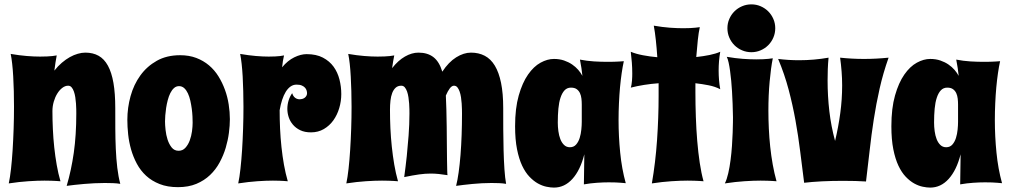

<svg xmlns="http://www.w3.org/2000/svg" viewBox="-20 -829 4612 876"><path d="M528.8 9.8Q513.7 7.3 495.6 6.6Q477.5 5.9 458 5.9Q434.6 5.9 410.4 7.1Q386.2 8.3 363.3 10.3Q340.3 12.2 319.8 14.6Q299.3 17.1 284.2 19Q305.2 -51.8 316.7 -132.3Q328.1 -212.9 328.1 -311Q328.1 -318.4 327.9 -330.6Q327.6 -342.8 326.7 -356.9Q325.7 -371.1 323.5 -385.5Q321.3 -399.9 317.1 -411.6Q313 -423.3 306.6 -430.7Q300.3 -438 291 -438Q277.3 -438 264.4 -428.2Q251.5 -418.5 241.5 -402.3Q231.4 -386.2 225.3 -365.2Q219.2 -344.2 219.2 -321.8Q219.2 -281.2 221.2 -239.5Q223.1 -197.8 227.5 -156.7Q231.9 -115.7 238.8 -76.4Q245.6 -37.1 255.9 -2Q247.6 -2.4 236.3 -3.4Q226.6 -3.9 213.4 -4.4Q200.2 -4.9 183.1 -4.9Q151.4 -4.9 109.9 -2.2Q68.4 0.5 20 7.8Q25.9 -19.5 30.3 -59.1Q34.7 -98.6 37.6 -145Q40.5 -191.4 42.2 -241.9Q43.9 -292.5 43.9 -341.8Q43.9 -378.4 43 -413.6Q42 -448.7 40.3 -480Q38.6 -511.2 35.6 -537.6Q32.7 -564 28.8 -583Q68.4 -576.2 102.1 -573.5Q135.7 -570.8 163.1 -570.8Q180.7 -570.8 194.6 -571.5Q208.5 -572.3 218.3 -573.2Q230 -574.7 238.8 -576.2Q235.8 -561 233.2 -543.9Q230.5 -526.9 228 -506.8Q244.1 -527.3 262.2 -542.7Q280.3 -558.1 298.6 -568.4Q316.9 -578.6 335 -583.7Q353 -588.9 369.1 -588.9Q404.3 -588.9 429.9 -574.5Q455.6 -560.1 472.4 -529.3Q489.3 -498.5 497.6 -450.7Q505.9 -402.8 505.9 -335.9Q505.9 -290 506.1 -242.7Q506.3 -195.3 508.3 -149.9Q510.3 -104.5 515.1 -63.7Q520 -22.9 528.8 9.8Z M1028.8 -285.2Q1028.8 -256.8 1024.4 -222.9Q1020 -189 1009.8 -154.5Q999.5 -120.1 981.9 -87.6Q964.4 -55.2 938.2 -30.3Q912.1 -5.4 876 9.8Q839.8 24.9 792 24.9Q744.1 24.9 708.3 10.7Q672.4 -3.4 646.7 -27.1Q621.1 -50.8 604.5 -81.8Q587.9 -112.8 578.1 -147Q568.4 -181.2 564.7 -216.1Q561 -251 561 -282.2Q561 -337.4 575.7 -390.4Q590.3 -443.4 620.4 -484.9Q650.4 -526.4 695.6 -551.8Q740.7 -577.1 801.8 -577.1Q842.8 -577.1 875.5 -564.7Q908.2 -552.2 933.6 -530.8Q959 -509.3 976.8 -480.5Q994.6 -451.7 1006.3 -419.4Q1018.1 -387.2 1023.4 -352.5Q1028.8 -317.9 1028.8 -285.2ZM858.9 -269Q858.9 -280.3 858.2 -297.1Q857.4 -314 855 -332.5Q852.5 -351.1 848.4 -369.6Q844.2 -388.2 837.4 -402.8Q830.6 -417.5 820.6 -426.8Q810.5 -436 796.9 -436Q783.7 -436 773.9 -427.2Q764.2 -418.5 757.1 -404.3Q750 -390.1 745.4 -372.3Q740.7 -354.5 738 -336.7Q735.4 -318.8 734.1 -302.5Q732.9 -286.1 732.9 -274.9Q732.9 -258.8 735.4 -235.8Q737.8 -212.9 744.6 -191.9Q751.5 -170.9 763.4 -156Q775.4 -141.1 794.9 -141.1Q813.5 -141.1 825.9 -154.8Q838.4 -168.5 845.7 -188.2Q853 -208 856 -230Q858.9 -252 858.9 -269Z M1333 -442.9Q1317.9 -442.9 1305.7 -434.3Q1293.5 -425.8 1283.9 -410.4Q1274.4 -395 1267.3 -373.5Q1260.3 -352.1 1255.9 -326.2Q1255.9 -284.7 1257.8 -242.2Q1259.8 -199.7 1264.2 -158.2Q1268.6 -116.7 1275.6 -77.1Q1282.7 -37.6 1293 -2Q1285.2 -2.4 1274.9 -3.4Q1266.1 -3.9 1253.7 -4.4Q1241.2 -4.9 1225.1 -4.9Q1194.8 -4.9 1155 -2.2Q1115.2 0.5 1066.9 7.8Q1072.8 -19.5 1077.1 -59.1Q1081.5 -98.6 1084.5 -145Q1087.4 -191.4 1089.1 -241.9Q1090.8 -292.5 1090.8 -341.8Q1090.8 -378.4 1089.8 -413.6Q1088.9 -448.7 1087.2 -480Q1085.4 -511.2 1082.5 -537.6Q1079.6 -564 1075.7 -583Q1115.2 -576.2 1147.7 -573.5Q1180.2 -570.8 1206.1 -570.8Q1222.7 -570.8 1235.4 -571.5Q1248 -572.3 1257.3 -573.2Q1267.6 -574.7 1275.9 -576.2Q1270 -551.8 1267.1 -522Q1292.5 -552.7 1322.5 -567.4Q1352.5 -582 1378.9 -582Q1422.9 -582 1453.1 -566.2Q1483.4 -550.3 1502 -524.7Q1520.5 -499 1528.8 -466.3Q1537.1 -433.6 1537.1 -399.9Q1537.1 -367.2 1527.8 -335.9Q1518.6 -304.7 1501 -280Q1483.4 -255.4 1457.5 -240.2Q1431.6 -225.1 1398.9 -225.1Q1370.1 -225.1 1349.9 -234.9Q1329.6 -244.6 1316.4 -260.3Q1303.2 -275.9 1297.1 -294.7Q1291 -313.5 1291 -332Q1291 -351.6 1296.6 -370.1Q1302.2 -388.7 1313 -403.8Q1316.4 -393.1 1321.5 -387.5Q1326.7 -381.8 1332 -379.4Q1337.9 -376.5 1344.7 -376Q1362.8 -376 1371.8 -384.3Q1380.9 -392.6 1380.9 -403.8Q1380.9 -409.2 1378.9 -416Q1377 -422.9 1371.8 -428.7Q1366.7 -434.6 1357.4 -438.7Q1348.1 -442.9 1333 -442.9Z M2289.1 9.8Q2273.9 7.3 2257.1 6.6Q2240.2 5.9 2222.2 5.9Q2200.2 5.9 2178.2 7.1Q2156.2 8.3 2135.3 10.3Q2114.3 12.2 2095.2 14.6Q2076.2 17.1 2061 19Q2067.4 -5.9 2072.5 -42.2Q2077.6 -78.6 2081.1 -122.1Q2084.5 -165.5 2086.2 -213.6Q2087.9 -261.7 2087.9 -311Q2087.9 -318.4 2087.6 -330.6Q2087.4 -342.8 2086.4 -356.9Q2085.4 -371.1 2083.3 -385.5Q2081.1 -399.9 2076.9 -411.6Q2072.8 -423.3 2066.7 -430.7Q2060.5 -438 2051.3 -438Q2041.5 -438 2032.2 -425.8Q2022.9 -413.6 2014.2 -393.1Q2015.6 -365.7 2016.6 -328.4Q2017.6 -291 2018.1 -250.5Q2018.6 -210 2018.8 -170.4Q2019 -130.9 2019.5 -99.6Q2020 -68.4 2020.5 -49.1Q2021 -29.8 2022 -29.8Q2000 -33.2 1981.7 -35.2Q1963.4 -37.1 1944.8 -37.1Q1920.4 -37.1 1892.1 -33.2Q1863.8 -29.3 1824.2 -21Q1830.6 -67.4 1835.9 -116.7Q1840.3 -159.2 1844.2 -210.4Q1848.1 -261.7 1848.1 -311Q1848.1 -318.4 1847.9 -330.6Q1847.7 -342.8 1846.7 -356.9Q1845.7 -371.1 1843.5 -385.5Q1841.3 -399.9 1837.2 -411.6Q1833 -423.3 1826.7 -430.7Q1820.3 -438 1811 -438Q1795.4 -438 1785.4 -429Q1775.4 -419.9 1769.5 -404.8Q1763.7 -389.6 1761.5 -369.9Q1759.3 -350.1 1759.3 -328.1Q1759.3 -286.6 1761.2 -244.1Q1763.2 -201.7 1767.6 -159.9Q1772 -118.2 1778.8 -78.1Q1785.6 -38.1 1795.9 -2Q1787.6 -2.4 1776.4 -3.4Q1766.6 -3.9 1753.4 -4.4Q1740.2 -4.9 1723.1 -4.9Q1691.4 -4.9 1649.9 -2.2Q1608.4 0.5 1560.1 7.8Q1565.9 -19.5 1570.3 -59.1Q1574.7 -98.6 1577.6 -145Q1580.6 -191.4 1582.3 -241.9Q1584 -292.5 1584 -341.8Q1584 -378.4 1583 -413.6Q1582 -448.7 1580.3 -480Q1578.6 -511.2 1575.7 -537.6Q1572.8 -564 1568.8 -583Q1608.4 -576.2 1642.1 -573.5Q1675.8 -570.8 1703.1 -570.8Q1720.7 -570.8 1734.6 -571.5Q1748.5 -572.3 1758.3 -573.2Q1770 -574.7 1778.8 -576.2Q1775.9 -563.5 1773.7 -549.1Q1771.5 -534.7 1769 -518.1Q1796.4 -553.2 1827.6 -571Q1858.9 -588.9 1889.2 -588.9Q1931.2 -588.9 1957.8 -568.1Q1984.4 -547.4 1998 -502Q2026.9 -545.9 2061.3 -567.4Q2095.7 -588.9 2128.9 -588.9Q2164.1 -588.9 2191.7 -574.5Q2219.2 -560.1 2237.8 -529.3Q2256.3 -498.5 2266.1 -450.7Q2275.9 -402.8 2275.9 -335.9Q2275.9 -290 2276.1 -240.2Q2276.4 -190.4 2277.6 -143.8Q2278.8 -97.2 2281.5 -56.9Q2284.2 -16.6 2289.1 9.8Z M2835 6.8Q2825.7 5.9 2813.5 4.9Q2803.2 3.9 2788.8 3.4Q2774.4 2.9 2757.3 2.9Q2732.9 2.9 2703.9 4.9Q2674.8 6.8 2644 12.2L2646 -125Q2627.4 -52.2 2591.6 -12.7Q2555.7 26.9 2507.3 26.9Q2492.2 26.9 2473.1 22.9Q2454.1 19 2434.3 8.1Q2414.6 -2.9 2395.8 -22.5Q2377 -42 2362.3 -73Q2347.7 -104 2338.9 -148.2Q2330.1 -192.4 2330.1 -252.9Q2330.1 -335 2346.7 -393.3Q2363.3 -451.7 2389.2 -488.8Q2415 -525.9 2446.3 -543Q2477.5 -560.1 2507.3 -560.1Q2532.7 -560.1 2553.5 -553Q2574.2 -545.9 2590.3 -534.9Q2606.4 -523.9 2618.2 -510.3Q2629.9 -496.6 2637.2 -482.9Q2635.7 -499.5 2632.8 -518.3Q2629.9 -537.1 2626 -557.1Q2657.7 -550.8 2690.4 -548.8Q2723.1 -546.9 2751 -546.9Q2784.2 -546.9 2804.7 -548.3Q2816.4 -548.8 2826.2 -549.8Q2820.8 -525.4 2816.4 -495.1Q2812 -464.8 2808.8 -430.4Q2805.7 -396 2804 -358.2Q2802.2 -320.3 2802.2 -280.8Q2802.2 -207 2809.6 -132.8Q2816.9 -58.6 2835 6.8ZM2634.3 -272.9V-352.1Q2634.3 -365.2 2632.8 -378.9Q2631.3 -392.6 2626.2 -403.8Q2621.1 -415 2611.3 -422.1Q2601.6 -429.2 2585 -429.2Q2567.4 -429.2 2555.9 -417Q2544.4 -404.8 2537.4 -383.5Q2530.3 -362.3 2527.6 -333.3Q2524.9 -304.2 2524.9 -270Q2524.9 -250.5 2527.6 -230.5Q2530.3 -210.4 2536.6 -194.1Q2543 -177.7 2553.7 -167.5Q2564.5 -157.2 2580.1 -157.2Q2597.7 -157.2 2608.4 -169.4Q2619.1 -181.6 2624.8 -199.7Q2630.4 -217.8 2632.3 -237.5Q2634.3 -257.3 2634.3 -272.9Z M3266.1 -592.8Q3262.2 -570.8 3260.5 -549.8Q3258.8 -528.8 3258.8 -506.8Q3258.8 -485.8 3260.5 -464.6Q3262.2 -443.4 3266.1 -421.9Q3242.7 -434.1 3213.1 -439.9Q3183.6 -445.8 3152.8 -449.2V-407.2Q3152.8 -352.1 3154.8 -295.7Q3156.7 -239.3 3161.1 -186.3Q3165.5 -133.3 3172.6 -85.9Q3179.7 -38.6 3189.9 -2Q3181.6 -2.4 3170.4 -3.4Q3160.6 -3.9 3147.5 -4.4Q3134.3 -4.9 3117.2 -4.9Q3085.4 -4.9 3043.9 -2.2Q3002.4 0.5 2954.1 7.8Q2970.7 -87.4 2977.8 -190.2Q2984.9 -293 2984.9 -391.1V-449.2Q2951.7 -446.8 2919.2 -441.7Q2886.7 -436.5 2857.9 -429.2Q2859.9 -434.6 2861.3 -443.4Q2862.8 -452.1 2863.5 -461.4Q2864.3 -470.7 2864.5 -479.5Q2864.7 -488.3 2864.7 -494.1Q2864.7 -519 2862.8 -543.5Q2860.8 -567.9 2857.9 -592.8Q2881.3 -583 2913.6 -576.9Q2945.8 -570.8 2979 -567.9Q2976.1 -610.4 2972.2 -646.5Q2968.3 -682.6 2962.9 -711.9Q3002.4 -705.1 3036.1 -702.6Q3069.8 -700.2 3097.2 -700.2Q3114.7 -700.2 3128.7 -700.9Q3142.6 -701.7 3152.3 -702.6Q3164.1 -703.6 3172.9 -705.1Q3167.5 -681.6 3163.8 -646.7Q3160.2 -611.8 3156.7 -568.8Q3189 -572.3 3217.5 -578.1Q3246.1 -584 3266.1 -592.8Z M3522.9 -2Q3514.6 -2.4 3503.4 -3.4Q3493.7 -3.9 3480.5 -4.4Q3467.3 -4.9 3450.2 -4.9Q3418.5 -4.9 3377 -2.2Q3335.4 0.5 3287.1 7.8Q3296.4 -10.7 3302.7 -38.8Q3309.1 -66.9 3313.2 -98.9Q3317.4 -130.9 3319.6 -163.6Q3321.8 -196.3 3322.8 -223.6Q3323.7 -251 3324 -270Q3324.2 -289.1 3324.2 -293.9Q3323.2 -357.4 3319.8 -412.6Q3318.4 -436 3316.2 -460Q3314 -483.9 3311 -505.1Q3308.1 -526.4 3304.4 -543.2Q3300.8 -560.1 3295.9 -569.8Q3335.4 -563 3369.1 -560.5Q3402.8 -558.1 3430.2 -558.1Q3447.8 -558.1 3461.7 -558.8Q3475.6 -559.6 3485.4 -560.5Q3497.1 -561.5 3505.9 -563Q3497.1 -519 3491.5 -457Q3485.8 -395 3485.8 -324.2Q3485.8 -283.7 3487.8 -242.2Q3489.7 -200.7 3494.1 -159.4Q3498.5 -118.2 3505.6 -78.4Q3512.7 -38.6 3522.9 -2ZM3298.8 -700.2Q3298.8 -722.7 3307.4 -742.4Q3315.9 -762.2 3330.8 -777.1Q3345.7 -792 3365.7 -800.5Q3385.7 -809.1 3408.2 -809.1Q3430.7 -809.1 3450.4 -800.5Q3470.2 -792 3485.1 -777.1Q3500 -762.2 3508.5 -742.4Q3517.1 -722.7 3517.1 -700.2Q3517.1 -677.7 3508.5 -657.7Q3500 -637.7 3485.1 -622.8Q3470.2 -607.9 3450.4 -599.4Q3430.7 -590.8 3408.2 -590.8Q3385.7 -590.8 3365.7 -599.4Q3345.7 -607.9 3330.8 -622.8Q3315.9 -637.7 3307.4 -657.7Q3298.8 -677.7 3298.8 -700.2Z M4034.2 -565.9Q4009.3 -495.6 3993.4 -425.3Q3977.5 -355 3966.6 -284.2Q3955.6 -213.4 3947.8 -142.6Q3939.9 -71.8 3931.2 -1Q3909.7 -2.4 3883.1 -3.2Q3856.4 -3.9 3827.1 -3.9Q3803.2 -3.9 3778.6 -3.4Q3753.9 -2.9 3730.5 -1.7Q3707 -0.5 3686.3 1.2Q3665.5 2.9 3648.9 4.9Q3639.6 -66.9 3630.9 -137.9Q3622.1 -209 3609.4 -279.5Q3596.7 -350.1 3578.1 -420.2Q3559.6 -490.2 3530.3 -560.1Q3577.6 -554.2 3626 -554.2Q3693.4 -554.2 3760.3 -565.9Q3757.8 -539.6 3756.8 -513.7Q3755.9 -487.8 3755.9 -461.9Q3755.9 -390.6 3763.9 -321.5Q3772 -252.4 3790 -186Q3805.2 -249.5 3813.7 -312.5Q3822.3 -375.5 3822.3 -439Q3822.3 -471.2 3819.8 -502.7Q3817.4 -534.2 3813 -565.9Q3867.2 -560.1 3921.9 -560.1Q3977.1 -560.1 4034.2 -565.9Z M4551.8 6.8Q4542.5 5.9 4530.3 4.9Q4520 3.9 4505.6 3.4Q4491.2 2.9 4474.1 2.9Q4449.7 2.9 4420.7 4.9Q4391.6 6.8 4360.8 12.2L4362.8 -125Q4344.2 -52.2 4308.3 -12.7Q4272.5 26.9 4224.1 26.9Q4209 26.9 4189.9 22.9Q4170.9 19 4151.1 8.1Q4131.3 -2.9 4112.5 -22.5Q4093.8 -42 4079.1 -73Q4064.5 -104 4055.7 -148.2Q4046.9 -192.4 4046.9 -252.9Q4046.9 -335 4063.5 -393.3Q4080.1 -451.7 4106 -488.8Q4131.8 -525.9 4163.1 -543Q4194.3 -560.1 4224.1 -560.1Q4249.5 -560.1 4270.3 -553Q4291 -545.9 4307.1 -534.9Q4323.2 -523.9 4335 -510.3Q4346.7 -496.6 4354 -482.9Q4352.5 -499.5 4349.6 -518.3Q4346.7 -537.1 4342.8 -557.1Q4374.5 -550.8 4407.2 -548.8Q4439.9 -546.9 4467.8 -546.9Q4501 -546.9 4521.5 -548.3Q4533.2 -548.8 4543 -549.8Q4537.6 -525.4 4533.2 -495.1Q4528.8 -464.8 4525.6 -430.4Q4522.5 -396 4520.8 -358.2Q4519 -320.3 4519 -280.8Q4519 -207 4526.4 -132.8Q4533.7 -58.6 4551.8 6.8ZM4351.1 -272.9V-352.1Q4351.1 -365.2 4349.6 -378.9Q4348.1 -392.6 4343 -403.8Q4337.9 -415 4328.1 -422.1Q4318.4 -429.2 4301.8 -429.2Q4284.2 -429.2 4272.7 -417Q4261.2 -404.8 4254.2 -383.5Q4247.1 -362.3 4244.4 -333.3Q4241.7 -304.2 4241.7 -270Q4241.7 -250.5 4244.4 -230.5Q4247.1 -210.4 4253.4 -194.1Q4259.8 -177.7 4270.5 -167.5Q4281.2 -157.2 4296.9 -157.2Q4314.5 -157.2 4325.2 -169.4Q4335.9 -181.6 4341.6 -199.7Q4347.2 -217.8 4349.1 -237.5Q4351.1 -257.3 4351.1 -272.9Z"/></svg>

Font: Spicy Rice
Style: Regular
Weight: 400
Version: Version 1.000